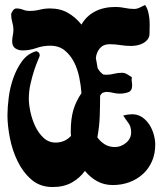

<svg xmlns="http://www.w3.org/2000/svg" viewBox="-20 -748 675 773"><path d="M520 -712Q532 -712 542.5 -717.5Q553 -723 564 -728Q572 -717 576 -702.5Q580 -688 581.5 -672.5Q583 -657 582.5 -641.5Q582 -626 582 -613Q582 -599 574.5 -589.5Q567 -580 556 -574Q545 -568 532 -565.5Q519 -563 508 -563Q486 -563 464.5 -566.5Q443 -570 421 -570Q396 -570 382 -553.5Q368 -537 366 -514Q368 -504 369.5 -494.5Q371 -485 373 -474Q382 -457 396 -448L407 -447Q424 -447 439 -451Q454 -455 471 -455Q482 -455 492 -449Q502 -443 511 -437Q509 -429 510.5 -420.5Q512 -412 512 -404Q512 -382 496 -376.5Q480 -371 462 -371Q448 -371 434.5 -374.5Q421 -378 407 -378Q405 -378 400 -376.5Q395 -375 392 -374Q389 -371 387 -368.5Q385 -366 383 -363V-357Q383 -322 381.5 -280Q380 -238 372 -195Q384 -178 401.5 -167Q419 -156 443 -156Q467 -156 487.5 -173Q508 -190 508 -215Q508 -238 497.5 -252Q487 -266 476 -283Q496 -288 512 -288Q535 -288 552.5 -276Q570 -264 581.5 -246Q593 -228 599 -206.5Q605 -185 605 -166Q605 -129 592 -99Q579 -69 555.5 -47.5Q532 -26 501 -14.5Q470 -3 434 -3Q399 -3 371 -18.5Q343 -34 322 -60Q301 -31 269 -13Q237 5 192 5Q141 5 106.5 -25Q72 -55 50.5 -99.5Q29 -144 19.5 -194Q10 -244 10 -284Q10 -314 15 -354.5Q20 -395 33.5 -433.5Q47 -472 69 -502Q91 -532 126 -542Q140 -538 140 -525Q140 -522 133 -506Q126 -490 118 -466Q110 -442 103 -411.5Q96 -381 96 -350Q96 -328 102.5 -297.5Q109 -267 122 -239.5Q135 -212 155.5 -193Q176 -174 204 -174Q241 -174 266 -201Q265 -206 265 -211Q265 -216 265 -221Q265 -269 275 -304Q285 -339 308 -373Q306 -403 299 -437Q292 -471 277.5 -499Q263 -527 240 -545.5Q217 -564 182 -564Q153 -564 126 -554.5Q99 -545 71 -545Q54 -545 41.5 -553.5Q29 -562 29 -581Q29 -593 31.5 -605Q34 -617 34 -628Q34 -644 29.5 -658.5Q25 -673 25 -689Q25 -696 31.5 -705Q38 -714 46 -714Q60 -714 72.5 -709Q85 -704 99 -704Q120 -704 140 -709Q160 -714 181 -714Q223 -714 254 -696Q285 -678 308 -649Q327 -683 362 -701.5Q397 -720 445 -720Q464 -720 482.5 -716Q501 -712 520 -712Z"/></svg>

Font: Reclame
Style: Regular
Weight: 400
Designer: Peter Wiegel
Foundry: Peter Wiegel
Version: Version 1.000